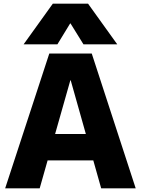

<svg xmlns="http://www.w3.org/2000/svg" viewBox="-20 -1020 763 1040"><path d="M8 0 247 -730H477L715 0H528L363 -585H361L195 0ZM164 -151V-294H559V-151ZM108 -780 266 -1000H457L615 -780H432L362 -893H360L291 -780Z"/></svg>

Font: M PLUS 2 ExtraBold
Style: Regular
Weight: 800
Version: Version 1.001